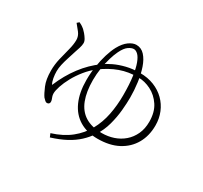

<svg xmlns="http://www.w3.org/2000/svg" viewBox="-162 -971 1324 1253"><g transform="rotate(30 500.0 -345.0)"><path d="M121 -677 136 -690Q145 -686 155 -680Q165 -674 178 -663Q185 -657 196.5 -643.5Q208 -630 217.5 -614.5Q227 -599 227 -585Q227 -569 220 -546.5Q213 -524 208 -510Q198 -478 188 -447Q178 -416 172 -389Q166 -362 166 -339Q166 -314 170.5 -288.5Q175 -263 185 -246Q222 -335 275 -405Q328 -475 395 -523Q422 -543 459 -560.5Q496 -578 542.5 -589.5Q589 -601 644 -601Q702 -601 749.5 -582Q797 -563 831 -529.5Q865 -496 883.5 -451Q902 -406 902 -354Q902 -276 868 -216.5Q834 -157 770.5 -123.5Q707 -90 617 -90Q537 -90 480 -124.5Q423 -159 393 -225.5Q363 -292 363 -386Q363 -440 371 -491Q379 -542 392.5 -586Q406 -630 423 -662Q447 -706 476.5 -727Q506 -748 532 -748Q569 -748 595 -719.5Q621 -691 637 -644Q653 -597 660.5 -540.5Q668 -484 668 -429Q668 -388 663 -333Q658 -278 642.5 -220.5Q627 -163 595 -114Q569 -75 535 -43.5Q501 -12 454.5 13Q408 38 344 58L333 32Q416 6 471.5 -38.5Q527 -83 560 -142.5Q593 -202 607 -272.5Q621 -343 621 -421Q621 -503 613 -559.5Q605 -616 592 -650.5Q579 -685 563 -700.5Q547 -716 531 -716Q514 -716 492 -701Q470 -686 450 -645Q437 -619 425.5 -580Q414 -541 407 -496.5Q400 -452 400 -408Q400 -320 423.5 -259Q447 -198 496.5 -167Q546 -136 623 -136Q669 -136 710.5 -150Q752 -164 784.5 -192Q817 -220 836 -261Q855 -302 855 -355Q855 -427 823.5 -474.5Q792 -522 744.5 -546Q697 -570 649 -570Q576 -571 512.5 -548Q449 -525 387 -479Q349 -450 318 -411.5Q287 -373 265.5 -333.5Q244 -294 232.5 -259Q221 -224 221 -203Q221 -191 224.5 -181Q228 -171 231 -163Q234 -155 234 -146Q234 -138 229 -132.5Q224 -127 214 -127Q206 -127 198 -135Q190 -143 183 -150Q169 -170 150.5 -213.5Q132 -257 132 -324Q132 -370 143 -416Q154 -462 165 -504Q176 -546 176 -579Q176 -608 157 -632.5Q138 -657 121 -677Z"/></g></svg>

Font: Source Han Serif JP VF
Style: Regular
Weight: 250
Designer: Ryoko NISHIZUKA 西塚涼子 (kana & ideographs); Frank Grießhammer (Latin, Greek & Cyrillic); Wenlong ZHANG 张文龙 (bopomofo); San
Foundry: Adobe
Version: Version 2.001;hotconv 1.1.0;makeotfexe 2.6.0